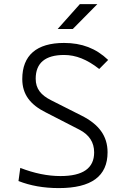

<svg xmlns="http://www.w3.org/2000/svg" viewBox="-20 -914 626 943"><path d="M269 9.8C429.2 9.8 508.3 -48.8 508.3 -166C508.3 -246.6 465.3 -303.7 380.4 -346.2L230.5 -421.9C181.2 -446.8 155.3 -478 155.3 -527.3C155.3 -605 202.6 -644 294.9 -644C352.5 -644 407.7 -622.1 467.3 -575.2L511.2 -619.6C451.2 -676.8 381.8 -703.1 294.4 -703.1C159.7 -703.1 89.4 -642.1 89.4 -525.9C89.4 -449.7 129.4 -399.4 205.1 -361.8L369.6 -277.3C418 -252.4 442.4 -215.3 442.4 -165.5C442.4 -87.9 387.7 -49.3 276.9 -49.3C213.4 -49.3 147.9 -63 79.6 -89.4L70.8 -24.9C128.9 -2 194.3 9.8 269 9.8ZM263.2 -771.5H337.4L458 -893.6H372.1Z"/></svg>

Font: Cascadia Code Light
Style: Regular
Weight: 300
Monospace: yes
Designer: Aaron Bell
Foundry: Saja Typeworks
Version: Version 2404.023